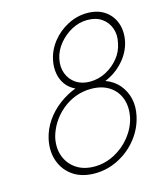

<svg xmlns="http://www.w3.org/2000/svg" viewBox="-109 -789 745 882"><g transform="rotate(-15 263.5 -348.5)"><path d="M388 -709Q340 -709 295.5 -686Q251 -663 220.5 -624Q190 -585 181 -538Q175 -507 180 -477.5Q185 -448 201.5 -425Q218 -402 247 -388Q206 -373 168 -344.5Q130 -316 104 -278Q78 -240 68 -195Q56 -137 73.5 -90Q91 -43 132 -15.5Q173 12 234 12Q293 12 346.5 -15.5Q400 -43 437 -90Q474 -137 486 -195Q495 -237 486.5 -274.5Q478 -312 453.5 -341.5Q429 -371 389 -386Q437 -405 474 -445Q511 -485 523 -536Q533 -585 519 -624Q505 -663 471.5 -686Q438 -709 388 -709ZM321 -401Q282 -401 254.5 -419.5Q227 -438 215 -469.5Q203 -501 211 -539Q219 -577 245 -608.5Q271 -640 306.5 -659Q342 -678 380 -678Q422 -678 449 -659Q476 -640 487.5 -608.5Q499 -577 490 -539Q483 -500 457.5 -469Q432 -438 396.5 -419.5Q361 -401 321 -401ZM240 -19Q189 -19 154 -42.5Q119 -66 104 -105.5Q89 -145 99 -194Q108 -230 128 -261.5Q148 -293 177.5 -317.5Q207 -342 242 -355Q277 -368 315 -368Q367 -368 402 -345Q437 -322 451 -282.5Q465 -243 455 -194Q444 -146 412 -106Q380 -66 334.5 -42.5Q289 -19 240 -19Z"/></g></svg>

Font: Advent Pro ExtraLight
Style: Italic
Weight: 250
Italic angle: -12°
Version: Version 3.000